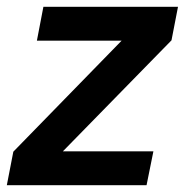

<svg xmlns="http://www.w3.org/2000/svg" viewBox="-29 -542 541 562"><path d="M400 0H-9L10 -98L327 -423H79L98 -522H492L473 -424L155 -99H420Z"/></svg>

Font: IBM Plex Sans SemiBold
Style: Italic
Weight: 600
Italic angle: -11.31°
Designer: Mike Abbink, Paul van der Laan, Pieter van Rosmalen
Foundry: Bold Monday
Version: Version 3.201